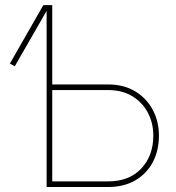

<svg xmlns="http://www.w3.org/2000/svg" viewBox="-20 -748 702 768"><path d="M39.1 -482.9 19.5 -493.7 153.3 -727.5H179.7ZM179.2 -410.2H412.6Q475.1 -410.2 520.8 -382.6Q566.4 -355 591.1 -308.6Q615.7 -262.2 615.7 -205.6Q615.7 -145.5 591.1 -99.1Q566.4 -52.7 520.8 -26.4Q475.1 0 412.6 0H166.5V-727.5H189V-22.5H412.6Q497.1 -22.5 545.2 -74Q593.3 -125.5 593.3 -205.6Q593.3 -255.9 571.5 -297.1Q549.8 -338.4 509.5 -363Q469.2 -387.7 412.6 -387.7H179.2Z"/></svg>

Font: Inter 24pt Thin
Style: Regular
Weight: 250
Designer: Rasmus Andersson
Foundry: rsms
Version: Version 4.001;git-66647c0bb